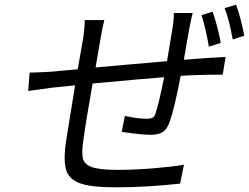

<svg xmlns="http://www.w3.org/2000/svg" viewBox="-20 -776 1067 823"><path d="M926.1 -592 875.4 -576Q861.9 -654.1 843.8 -710.9L891.3 -725.9Q916.5 -651.3 926.1 -592ZM725.1 -720.2H806.1Q804 -713.4 801.3 -701.5Q798.7 -689.6 795.5 -673.7Q792.3 -657.7 790.8 -650.9Q787.6 -633.2 779.7 -587.7Q771.7 -542.3 768.1 -519.9Q867.5 -528.1 947.1 -532L934.7 -456Q832 -456 754.6 -451Q726.6 -306.1 706.7 -252.1Q695.7 -221.6 677.4 -209.9Q659.1 -198.2 625.7 -198.2Q584.2 -198.2 501.8 -210.9L515.3 -279.1Q569.6 -267 608.3 -267Q626.4 -267 634.9 -272Q643.5 -277 647.4 -291.9Q661.6 -334.9 683.6 -445Q613.3 -440 377.1 -418Q344.5 -233.3 338.8 -185Q330.3 -134.6 333.8 -104.2Q337.4 -73.9 370.4 -60.9Q403.4 -47.9 484 -47.9Q556.8 -47.9 637.4 -54.5Q718 -61.1 768.5 -70L752.1 11Q607.6 27 475.5 27Q366.8 27 318.9 8.2Q271 -10.7 261.4 -55.6Q251.8 -100.5 263.8 -175.1Q267.8 -201.7 301.8 -410.2L200.3 -399.9Q161.2 -394.9 100.9 -386L106.9 -464.8Q136.7 -464.8 205.6 -469.1Q214.1 -469.8 250.7 -473.4Q287.3 -476.9 313.2 -479L336.3 -611.2Q342.3 -647.7 343.4 -690H427.2Q418.7 -656.6 411.6 -614L389.6 -486.9Q401.6 -487.9 518.8 -498.4Q636 -508.9 696 -513.8L718.4 -649.1Q725.9 -692.5 725.1 -720.2ZM942.8 -741.1 992.2 -756Q1014.2 -692.1 1027 -622.9L977.6 -606.9Q961.6 -694.2 942.8 -741.1Z"/></svg>

Font: Karasuma Gothic
Style: Italic
Weight: 400
Italic angle: -9.39999°
Designer: Rasmus Andersson / Ryoko Nishizuka
Foundry: Genbu
Version: Version 1.00